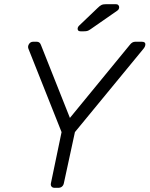

<svg xmlns="http://www.w3.org/2000/svg" viewBox="-20 -900 717 920"><path d="M242 0Q232 0 227 -6Q222 -12 224 -22L275 -267L116 -667Q112 -678 119 -689Q126 -700 139 -700H156Q163 -700 168 -696.5Q173 -693 176 -685L315 -335L602 -685Q608 -693 614.5 -696.5Q621 -700 628 -700H659Q676 -700 676.5 -689Q677 -678 668 -667L339 -267L286 -22Q284 -12 277 -6Q270 0 259 0ZM366 -750Q352 -750 352 -762Q352 -770 359 -777L448 -862Q458 -872 466 -876Q474 -880 489 -880H535Q543 -880 547 -875.5Q551 -871 551 -866Q551 -855 542 -849L414 -760Q404 -753 397.5 -751.5Q391 -750 381 -750Z"/></svg>

Font: Rubik Light Light
Style: Italic
Weight: 300
Italic angle: -12°
Version: Version 2.104